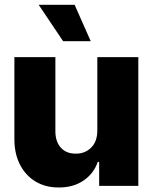

<svg xmlns="http://www.w3.org/2000/svg" viewBox="-20 -788 647 814"><path d="M392.6 -235.4V-545.9H566.4V0H400.4V-101.6H394.5Q377 -51.3 333.3 -22Q289.6 7.3 228.5 6.8Q172.4 6.8 130.4 -18.6Q88.4 -43.9 64.7 -90.1Q41 -136.2 41 -197.8V-545.9H214.8V-231.4Q214.8 -187.5 238 -161.9Q261.2 -136.2 301.3 -136.7Q339.8 -136.2 366.2 -161.9Q392.6 -187.5 392.6 -235.4ZM247.6 -613.3 144 -767.6H296.4L364.7 -613.3Z"/></svg>

Font: Inter Tight ExtraBold
Style: Regular
Weight: 800
Designer: Rasmus Andersson
Foundry: rsms
Version: Version 3.004; ttfautohint (v1.8.4.7-5d5b)